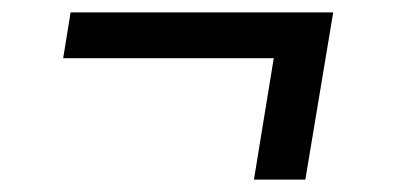

<svg xmlns="http://www.w3.org/2000/svg" viewBox="-20 -397 640 310"><path d="M390 -107 422 -303H82L94 -377H518L473 -107Z"/></svg>

Font: Iosevka SS04 Extended Oblique
Style: Regular
Weight: 400
Width: 7
Italic angle: -9°
Monospace: yes
Designer: Belleve Invis
Foundry: Belleve Invis
Version: Version 19.0.0; ttfautohint (v1.8.4)